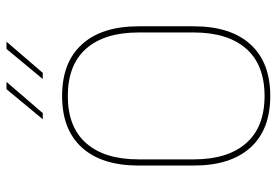

<svg xmlns="http://www.w3.org/2000/svg" viewBox="-153 -711 872 606"><g transform="rotate(-90 283.0 -408.0)"><path d="M283 9Q176.5 9 120 -53.8Q63.5 -116.5 63.5 -232.5V-406.5Q63.5 -522.5 120 -585.2Q176.5 -648 283 -648Q389.5 -648 446.2 -585.2Q503 -522.5 503 -406.5V-232.5Q503 -116.5 446.2 -53.8Q389.5 9 283 9ZM283 -9Q381.5 -9 432.5 -67.2Q483.5 -125.5 483.5 -232.5V-407Q483.5 -514 432.5 -572Q381.5 -630 283 -630Q185 -630 134 -572Q83 -514 83 -407V-232.5Q83 -125.5 134 -67.2Q185 -9 283 -9ZM431.5 -823.5H454.5L356 -709H337V-709.5ZM304.5 -823.5H327.5L229 -709H210V-709.5Z"/></g></svg>

Font: Anek Latin Thin
Style: Regular
Weight: 250
Designer: Yesha Goshar
Foundry: Ek Type
Version: Version 1.003